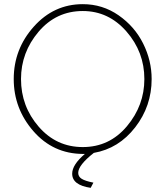

<svg xmlns="http://www.w3.org/2000/svg" viewBox="-20 -735 795 923"><path d="M431 0Q356 59 356 96Q356 114 372.5 124.5Q389 135 429 143L416 168Q327 155 327 100Q327 57 388 5H378Q235 4 140.5 -104.5Q46 -213 46 -355Q46 -499 142.5 -607Q239 -715 378 -715Q473 -715 550 -661.5Q627 -608 668 -526Q709 -444 709 -355Q709 -225 630 -123Q551 -21 431 0ZM81 -355Q81 -224 166 -126Q251 -28 378 -28Q506 -28 590 -128Q674 -228 674 -355Q674 -485 588 -583.5Q502 -682 378 -682Q250 -682 165.5 -582.5Q81 -483 81 -355Z"/></svg>

Font: Raleway-v4020 ExtraLight
Style: Regular
Weight: 275
Designer: Matt McInerney, Pablo Impallari, Rodrigo Fuenzalida
Foundry: Matt McInerney, Pablo Impallari, Rodrigo Fuenzalida
Version: Version 4.020;PS 004.020;hotconv 1.0.88;makeotf.lib2.5.64775